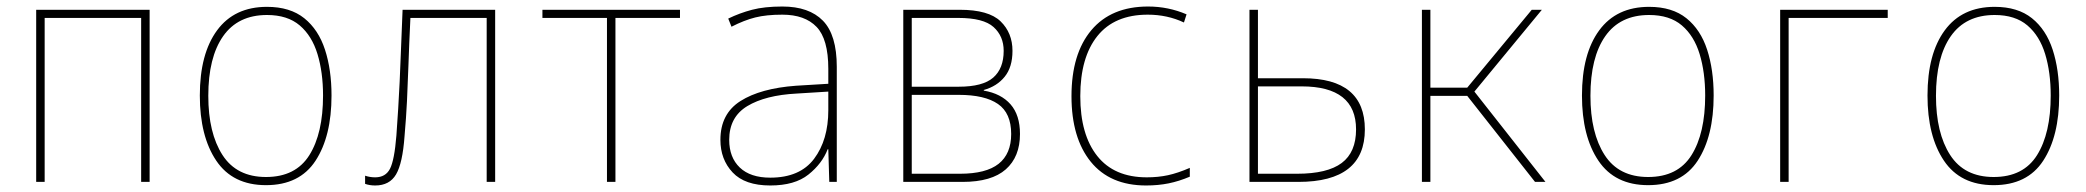

<svg xmlns="http://www.w3.org/2000/svg" viewBox="-20 -558 6400 589"><path d="M91 0V-528H439V0H413V-503H117V0Z M796 10Q694 10 643.5 -65Q593 -140 593 -265Q593 -393 646 -465Q699 -537 799 -537Q870 -537 913.5 -502Q957 -467 977 -405.5Q997 -344 997 -265Q997 -140 948 -65Q899 10 796 10ZM796 -15Q887 -15 929 -82Q971 -149 971 -265Q971 -336 954 -392Q937 -448 899.5 -480Q862 -512 799 -512Q710 -512 664.5 -447Q619 -382 619 -264Q619 -150 662.5 -82.5Q706 -15 796 -15Z M1131 11Q1114 11 1100 6V-19Q1115 -14 1131 -14Q1163 -14 1176.5 -40.5Q1190 -67 1196 -142Q1199 -185 1201.5 -224Q1204 -263 1206 -306.5Q1208 -350 1210 -403.5Q1212 -457 1215 -528H1499V0H1473V-503H1239Q1235 -419 1233 -359Q1231 -299 1228.5 -248Q1226 -197 1221 -140Q1215 -57 1195 -23Q1175 11 1131 11Z M1842 0V-503H1644V-528H2066V-503H1868V0Z M2343 11Q2265 11 2227.5 -29Q2190 -69 2190 -129Q2190 -209 2251.5 -248Q2313 -287 2422 -295L2521 -301V-347Q2521 -438 2485 -475.5Q2449 -513 2380 -513Q2331 -513 2297 -504.5Q2263 -496 2224 -476L2214 -501Q2249 -518 2287 -528Q2325 -538 2380 -538Q2462 -538 2504.5 -494.5Q2547 -451 2547 -353V0H2524L2521 -100H2519Q2502 -56 2460 -22.5Q2418 11 2343 11ZM2343 -13Q2434 -13 2477.5 -71Q2521 -129 2521 -220V-277L2424 -271Q2328 -266 2272.5 -232.5Q2217 -199 2217 -129Q2217 -75 2249.5 -44Q2282 -13 2343 -13Z M2751 0V-528H2924Q3013 -528 3049.5 -492.5Q3086 -457 3086 -402Q3086 -352 3062 -322.5Q3038 -293 2998 -282V-280Q3051 -271 3080 -238Q3109 -205 3109 -147Q3109 -77 3065.5 -38.5Q3022 0 2933 0ZM2777 -292H2921Q2995 -292 3027 -320Q3059 -348 3059 -402Q3059 -447 3028 -475Q2997 -503 2920 -503H2777ZM2777 -25H2925Q3005 -25 3043.5 -55.5Q3082 -86 3082 -147Q3082 -211 3041.5 -239Q3001 -267 2921 -267H2777Z M3496 11Q3385 11 3326 -62Q3267 -135 3267 -263Q3267 -393 3328 -465.5Q3389 -538 3502 -538Q3564 -538 3620 -514L3612 -489Q3561 -513 3501 -513Q3399 -513 3346.5 -447.5Q3294 -382 3294 -263Q3294 -145 3346 -79.5Q3398 -14 3498 -14Q3533 -14 3563 -20.5Q3593 -27 3630 -43V-16Q3597 -2 3565 4.5Q3533 11 3496 11Z M3813 0V-528H3839V-318H3977Q4167 -318 4167 -161Q4167 0 3963 0ZM3839 -25H3959Q4052 -25 4096 -58Q4140 -91 4140 -161Q4140 -293 3973 -293H3839Z M4342 0V-528H4368V-289H4481L4679 -528H4710L4503 -277L4721 0H4689L4481 -264H4368V0Z M5036 10Q4934 10 4883.5 -65Q4833 -140 4833 -265Q4833 -393 4886 -465Q4939 -537 5039 -537Q5110 -537 5153.5 -502Q5197 -467 5217 -405.5Q5237 -344 5237 -265Q5237 -140 5188 -65Q5139 10 5036 10ZM5036 -15Q5127 -15 5169 -82Q5211 -149 5211 -265Q5211 -336 5194 -392Q5177 -448 5139.5 -480Q5102 -512 5039 -512Q4950 -512 4904.5 -447Q4859 -382 4859 -264Q4859 -150 4902.5 -82.5Q4946 -15 5036 -15Z M5441 0V-528H5771V-503H5467V0Z M6096 10Q5994 10 5943.5 -65Q5893 -140 5893 -265Q5893 -393 5946 -465Q5999 -537 6099 -537Q6170 -537 6213.5 -502Q6257 -467 6277 -405.5Q6297 -344 6297 -265Q6297 -140 6248 -65Q6199 10 6096 10ZM6096 -15Q6187 -15 6229 -82Q6271 -149 6271 -265Q6271 -336 6254 -392Q6237 -448 6199.5 -480Q6162 -512 6099 -512Q6010 -512 5964.5 -447Q5919 -382 5919 -264Q5919 -150 5962.5 -82.5Q6006 -15 6096 -15Z"/></svg>

Font: Noto Sans Mono Condensed Thin
Style: Regular
Weight: 100
Width: 3
Designer: Monotype Design Team
Foundry: Monotype Imaging Inc.
Version: Version 2.014; ttfautohint (v1.8.4.7-5d5b)